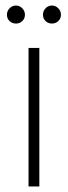

<svg xmlns="http://www.w3.org/2000/svg" viewBox="-20 -673 244 693"><path d="M38 -588Q24 -588 14.5 -597Q5 -606 5 -620Q5 -633 14.5 -643Q24 -653 38 -653Q51 -653 60.5 -643Q70 -633 70 -620Q70 -606 60.5 -597Q51 -588 38 -588ZM167 -588Q154 -588 144.5 -597Q135 -606 135 -620Q135 -633 144.5 -643Q154 -653 167 -653Q181 -653 190.5 -643Q200 -633 200 -620Q200 -606 190.5 -597Q181 -588 167 -588ZM83 -500H122V0H83Z"/></svg>

Font: Albert Sans ExtraLight
Style: Regular
Weight: 250
Designer: Andreas Rasmussen
Foundry: a.Foundry
Version: Version 1.025